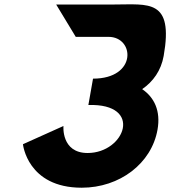

<svg xmlns="http://www.w3.org/2000/svg" viewBox="-20 -861 794 896"><path d="M388.9 -147C264.9 -147 276.1 -273 276.1 -273L87.1 -188C87.1 -188 107.4 15 361.4 15C538.4 15 687.3 -98 715.1 -256C730.5 -343 700.6 -406 643.5 -445C694.6 -480 731.8 -532 743.8 -600C790.9 -867 672.1 -840 515.1 -840H242.1L333.5 -689H486.5C608.5 -689 621.1 -494 414.1 -494L392.4 -371C650.8 -379 563.4 -147 388.9 -147Z"/></svg>

Font: Hussar Wysoki
Style: Obl
Weight: 700
Foundry: Cannot Into Space Fonts
Version: Version 0.92